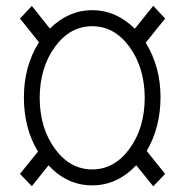

<svg xmlns="http://www.w3.org/2000/svg" viewBox="-20 -638 644 671"><path d="M118.7 -295.9Q119.1 -190.4 171.9 -118.2Q224.6 -45.9 302.2 -45.9Q379.9 -45.9 432.6 -118.2Q485.4 -190.4 485.8 -295.9Q485.4 -401.4 432.6 -474.1Q379.9 -546.4 302.2 -546.4Q224.6 -546.4 171.9 -474.1Q119.1 -401.4 118.7 -295.9ZM116.2 -490.2 49.8 -573.2 91.3 -617.2 154.3 -538.1Q219.7 -602.5 302.7 -602.5Q385.3 -602.5 451.2 -537.6L515.6 -617.7L557.1 -573.2L489.3 -488.8Q541 -404.3 541 -298.8Q541 -192.9 492.7 -110.4L557.1 -30.3L515.6 13.2L456.1 -60.5Q389.6 9.8 302.2 9.8Q214.8 9.8 149.4 -60.1L91.3 12.7L49.8 -30.3L112.8 -108.4Q63.5 -189 63.5 -297.9Q63.5 -406.7 116.2 -490.2Z"/></svg>

Font: RobotoCondensed-Light
Style: Light
Weight: 300
Designer: Google
Version: Version 1.200311; 2013